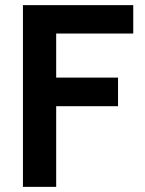

<svg xmlns="http://www.w3.org/2000/svg" viewBox="-20 -725 564 745"><path d="M69 0V-705H497V-595H143L198 -662V0ZM153 -313V-424H438V-313Z"/></svg>

Font: TikTok Sans 24pt SemiBold
Style: Regular
Weight: 600
Version: Version 4.000